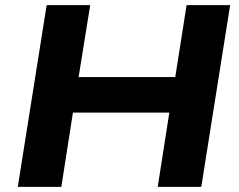

<svg xmlns="http://www.w3.org/2000/svg" viewBox="-20 -725 929 745"><path d="M49 0 161 -705H330L285 -426H660L704 -705H873L761 0H592L637 -288H263L218 0Z"/></svg>

Font: Nunito Sans 10pt SemiExpanded ExtraBold
Style: Italic
Weight: 800
Width: 6
Italic angle: -9°
Designer: Vernon Adams
Foundry: Vernon Adams
Version: Version 3.101;gftools[0.9.27]